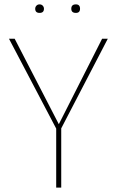

<svg xmlns="http://www.w3.org/2000/svg" viewBox="-20 -858 534 878"><path d="M260 -271V0H237V-270L21 -681H47L249 -290L447 -681H473ZM327 -838Q346 -838 346 -818Q346 -799 327 -799Q306 -799 306 -818Q306 -838 327 -838ZM181 -818Q181 -799 161 -799Q141 -799 141 -818Q141 -826 146.5 -832Q152 -838 161 -838Q170 -838 175.5 -832Q181 -826 181 -818Z"/></svg>

Font: FiraSans
Style: Regular
Weight: 150
Designer: Carrois Corporate & Edenspiekermann AG
Foundry: Carrois Corporate GbR & Edenspiekermann AG
Version: Version 3.106;PS 003.106;hotconv 1.0.70;makeotf.lib2.5.58329